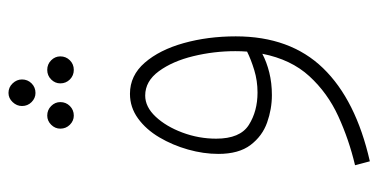

<svg xmlns="http://www.w3.org/2000/svg" viewBox="-234 -406 870 441"><g transform="rotate(-90 200.5 -185.0)"><path d="M51 230 42 196Q101 182 154.5 157.5Q208 133 246.5 91Q285 49 298 -17Q279 -7 255 -1Q231 5 203 5Q171 5 140 -6Q109 -17 88.5 -44Q68 -71 68 -118Q68 -152 78 -187.5Q88 -223 106 -253.5Q124 -284 149.5 -302.5Q175 -321 206 -321Q248 -321 277.5 -287Q307 -253 322.5 -197.5Q338 -142 338 -78Q338 47 265 122.5Q192 198 51 230ZM103 -123Q103 -68 134.5 -48Q166 -28 209 -28Q236 -28 260.5 -35.5Q285 -43 303 -52Q304 -65 304 -79Q304 -128 292.5 -175.5Q281 -223 258 -254.5Q235 -286 202 -286Q176 -286 153.5 -262Q131 -238 117 -200.5Q103 -163 103 -123ZM208 -538Q196 -538 187 -547Q178 -556 178 -569Q178 -581 187 -590.5Q196 -600 208 -600Q221 -600 230 -590.5Q239 -581 239 -569Q239 -556 230 -547Q221 -538 208 -538ZM156 -450Q144 -450 135 -459Q126 -468 126 -481Q126 -493 135 -502Q144 -511 156 -511Q169 -511 178 -502Q187 -493 187 -481Q187 -468 178 -459Q169 -450 156 -450ZM261 -450Q248 -450 239 -459Q230 -468 230 -481Q230 -493 239 -502Q248 -511 261 -511Q274 -511 283 -502Q292 -493 292 -481Q292 -468 283 -459Q274 -450 261 -450Z"/></g></svg>

Font: Noto Sans Arabic Cond ExtLt
Style: Regular
Weight: 200
Width: 3
Designer: Monotype Design Team, Nadine Chahine, Nizar Qandah and Khaled Hosny
Foundry: Monotype Imaging Inc.
Version: Version 2.012; ttfautohint (v1.8.4.7-5d5b)